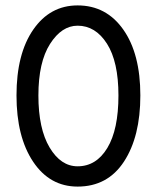

<svg xmlns="http://www.w3.org/2000/svg" viewBox="-20 -682 579 710"><path d="M41 -329Q41 -483 103 -572.5Q165 -662 267 -662Q373 -662 436 -572.5Q499 -483 499 -329Q499 -177 438.5 -84.5Q378 8 267 8Q164 8 102.5 -84Q41 -176 41 -329ZM267 -67Q336 -67 377 -135Q418 -203 418 -329Q418 -454 375.5 -520.5Q333 -587 267 -587Q208 -587 165 -519.5Q122 -452 122 -329Q122 -206 163.5 -136.5Q205 -67 267 -67Z"/></svg>

Font: Hind
Style: Regular
Weight: 400
Designer: Manushi Parikh, Satya Rajpurohit
Foundry: Indian Type Foundry
Version: Version 2.000;PS 1.0;hotconv 1.0.79;makeotf.lib2.5.61930